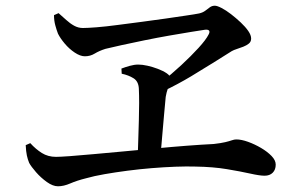

<svg xmlns="http://www.w3.org/2000/svg" viewBox="-20 -694 1040 672"><path d="M543 -405Q580 -434 614.5 -466Q649 -498 675 -526.5Q701 -555 710 -573Q715 -582 712 -586.5Q709 -591 698 -590Q684 -588 650 -582.5Q616 -577 573 -569.5Q530 -562 486 -553Q442 -544 405.5 -536Q369 -528 349 -523Q327 -516 311.5 -506.5Q296 -497 277 -497Q261 -497 241.5 -510Q222 -523 206.5 -541.5Q191 -560 183 -576Q178 -589 173.5 -605.5Q169 -622 169 -641L185 -648Q199 -636 212 -624Q225 -612 239.5 -604Q254 -596 270 -596Q286 -596 318 -598.5Q350 -601 391 -606.5Q432 -612 475.5 -617.5Q519 -623 559.5 -629Q600 -635 631 -639.5Q662 -644 677 -647Q690 -650 698.5 -656.5Q707 -663 714.5 -668.5Q722 -674 732 -674Q740 -674 755.5 -666Q771 -658 788.5 -644.5Q806 -631 822.5 -615.5Q839 -600 849 -585.5Q859 -571 859 -559Q859 -548 851 -541.5Q843 -535 831.5 -530.5Q820 -526 809 -522.5Q798 -519 791 -515Q767 -500 730.5 -477Q694 -454 649 -427Q604 -400 552 -375ZM183 -42Q165 -42 144 -57Q123 -72 106 -91.5Q89 -111 82 -124Q77 -136 74 -150Q71 -164 70 -186L86 -193Q105 -172 126.5 -158.5Q148 -145 176 -145Q190 -145 224.5 -147.5Q259 -150 307.5 -154.5Q356 -159 411.5 -164Q467 -169 524.5 -174.5Q582 -180 634.5 -184Q687 -188 728 -190Q754 -193 768.5 -196.5Q783 -200 791.5 -203Q800 -206 807 -206Q825 -206 848.5 -197.5Q872 -189 894 -176Q916 -163 930.5 -148Q945 -133 945 -118Q945 -100 934.5 -89.5Q924 -79 906 -79Q889 -79 855.5 -86.5Q822 -94 774 -102Q726 -110 664 -111Q634 -112 594 -110.5Q554 -109 511 -105.5Q468 -102 426 -96.5Q384 -91 346.5 -84.5Q309 -78 281 -70Q249 -62 226 -52Q203 -42 183 -42ZM462 -144Q463 -173 464 -206.5Q465 -240 466 -272.5Q467 -305 467 -333.5Q467 -362 466 -383Q465 -409 447.5 -420Q430 -431 406 -436L405 -454Q418 -459 434 -463.5Q450 -468 464 -468Q478 -468 496 -464Q514 -460 532.5 -453Q551 -446 563.5 -437.5Q576 -429 577 -419Q578 -409 574.5 -401Q571 -393 567 -382.5Q563 -372 560 -355Q558 -331 554.5 -295.5Q551 -260 548 -221Q545 -182 541 -146Z"/></svg>

Font: Noto Serif KR SemiBold
Style: Regular
Weight: 600
Designer: Ryoko NISHIZUKA 西塚涼子 (kana & ideographs); Frank Grießhammer (Latin, Greek & Cyrillic); Wenlong ZHANG 张文龙 (bopomofo); San
Foundry: Adobe
Version: Version 2.003-H1;hotconv 1.1.1;makeotfexe 2.6.0